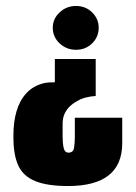

<svg xmlns="http://www.w3.org/2000/svg" viewBox="-20 -519 455 644"><path d="M301 -321V-197Q284 -196 268 -192Q252 -188 239 -180Q224 -172 213 -161Q202 -150 196 -136Q190 -122 190 -104V-61Q190 -39 193.5 -23Q197 -7 210 -7Q226 -7 228.5 -24Q231 -41 231 -60V-124H390V-39Q390 105 208 105Q140 105 99.5 89Q59 73 42 37.5Q25 2 25 -58V-66Q25 -110 35.5 -146Q46 -182 68.5 -206.5Q91 -231 127 -240Q136 -242 145 -242.5Q154 -243 164 -243V-321ZM235 -499Q267 -499 289 -477.5Q311 -456 311 -426Q311 -395 289 -373.5Q267 -352 235 -352Q203 -352 180 -373.5Q157 -395 157 -426Q157 -456 180 -477.5Q203 -499 235 -499Z"/></svg>

Font: Alumni Sans Black
Style: Regular
Weight: 900
Designer: Robert E. Leuschke
Foundry: Robert E. Leuschke
Version: Version 1.018